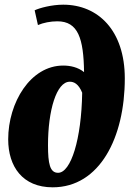

<svg xmlns="http://www.w3.org/2000/svg" viewBox="-20 -790 565 820"><path d="M205 10C406 10 513 -203 513 -455C513 -660 399 -770 250 -770C201 -770 149 -756 128 -746L142 -683C165 -693 196 -699 225 -699C314 -699 337 -625 339 -482C313 -503 280 -510 250 -510C110 -510 15 -352 15 -195C15 -79 76 10 205 10ZM228 -52C193 -52 185 -91 185 -170C185 -318 221 -441 278 -441C295 -441 315 -433 331 -394C328 -196 283 -52 228 -52Z"/></svg>

Font: Noto Serif ExtraCondensed Black
Style: Italic
Weight: 900
Width: 2
Italic angle: -12°
Designer: Monotype Design Team
Foundry: Monotype Imaging Inc.
Version: Version 2.014